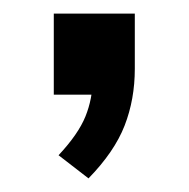

<svg xmlns="http://www.w3.org/2000/svg" viewBox="-20 -139 277 282"><path d="M110 123 66 89Q95 58 105.5 32Q116 6 116 -22L138 0H59V-119H178V-38Q178 7 163 45.5Q148 84 110 123Z"/></svg>

Font: Mulish ExtraLight SemiBold
Style: Regular
Weight: 600
Version: Version 3.603